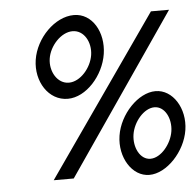

<svg xmlns="http://www.w3.org/2000/svg" viewBox="-47 -639 713 697"><g transform="rotate(-5 310.0 -290.0)"><path d="M95 -441C83 -363 129 -290 199 -290C266 -290 331 -363 343 -441C355 -519 314 -591 247 -591C177 -591 107 -519 95 -441ZM146 -441C153 -487 195 -533 237 -533C279 -533 304 -487 297 -441C290 -395 250 -348 208 -348C166 -348 139 -395 146 -441ZM122 0H195L593 -580H527ZM374 -140C362 -62 407 11 470 11C533 11 602 -62 614 -140C626 -218 581 -290 518 -290C455 -290 386 -218 374 -140ZM425 -140C432 -186 471 -232 509 -232C547 -232 570 -186 563 -140C556 -94 517 -47 479 -47C441 -47 418 -94 425 -140Z"/></g></svg>

Font: Charger Pro
Style: NarObl
Weight: 400
Designer: Jasper
Foundry: Cannot Into Space Fonts
Version: Version 1.09